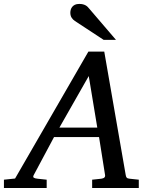

<svg xmlns="http://www.w3.org/2000/svg" viewBox="-73 -947 766 967"><path d="M374 -564 226.1 -304.2H417ZM391.1 0V-42L437 -46.9Q459 -49.8 456.1 -65.9L425.8 -256.8H199.2L97.2 -65.9Q91.8 -56.2 96.9 -52.2Q102.1 -48.3 116.2 -46.9L162.1 -42V0H-53.2V-42L2.9 -47.9L372.1 -687H452.1L560.1 -65.9Q561.5 -56.2 565.4 -52Q569.3 -47.9 580.1 -46.9L626 -42V0ZM449.2 -746.1 304.2 -841.3Q293.9 -848.1 287.6 -858.2Q281.2 -868.2 281.2 -883.3Q281.2 -890.6 283.4 -898.4Q285.6 -906.2 290.8 -912.6Q295.9 -918.9 304.4 -923.1Q313 -927.2 326.2 -927.2Q336.9 -927.2 344.5 -925.3Q352.1 -923.3 357.9 -920.2Q363.8 -917 368.4 -912.4Q373 -907.7 377.4 -902.3L511.2 -746.1Z"/></svg>

Font: Charis SIL Eur
Style: Italic
Weight: 400
Italic angle: -11°
Foundry: SIL International
Version: Version 5.000